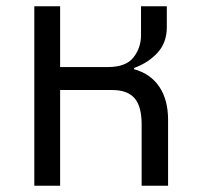

<svg xmlns="http://www.w3.org/2000/svg" viewBox="-20 -590 634 610"><path d="M89 0V-570H171V-377H323Q380 -377 404 -407.5Q428 -438 428 -478V-570H510V-504Q510 -455 481 -423Q452 -391 406 -374V-370Q458 -356 486 -314.5Q514 -273 514 -209V0H430V-195Q430 -252 407.5 -278Q385 -304 336 -304H171V0Z"/></svg>

Font: Anuphan
Style: Regular
Weight: 400
Designer: Cadson Demak
Version: Version 3.001;July 28, 2024;FontCreator 15.0.0.2974 64-bit